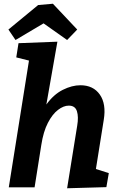

<svg xmlns="http://www.w3.org/2000/svg" viewBox="-20 -1002 641 1027"><path d="M339 5 393 -330Q401 -377 391.5 -407Q382 -437 348 -437Q320 -437 290 -414Q260 -391 236 -344.5Q212 -298 201 -227L165 0H27L135 -678L67 -695L79 -771L287 -779L228 -443Q267 -497 316 -521.5Q365 -546 410 -546Q479 -546 514 -496Q549 -446 535 -361L493 -98L562 -76L549 -1ZM63 -788 25 -844 184 -975 263 -982 393 -844 339 -788 213 -877Z"/></svg>

Font: Bitter
Style: Bold Italic
Weight: 700
Italic angle: -9°
Designer: Sol Matas, and Bitter project Authors
Foundry: Sol Matas
Version: Version 2.001